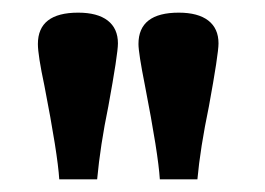

<svg xmlns="http://www.w3.org/2000/svg" viewBox="-20 -743 417 302"><path d="M73.2 -460.9Q70.8 -500.5 49.8 -608.4Q39.6 -656.2 39.6 -673.8Q39.6 -723.1 103 -723.1Q133.3 -723.1 149.4 -710.7Q165.5 -698.2 165.5 -674.8Q165.5 -658.2 150.4 -575.7Q137.7 -514.2 132.8 -460.9ZM231.4 -460.9Q229 -500.5 208 -608.4Q197.8 -659.7 197.8 -673.8Q197.8 -723.1 261.2 -723.1Q291.5 -723.1 307.6 -710.7Q323.7 -698.2 323.7 -674.8Q323.7 -658.2 308.6 -575.7Q294.9 -509.8 290.5 -460.9Z"/></svg>

Font: Elstob SemiBold
Style: Regular
Weight: 600
Designer: Peter S. Baker
Version: Version 1.015